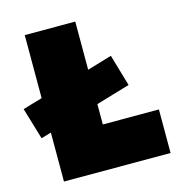

<svg xmlns="http://www.w3.org/2000/svg" viewBox="-125 -808 850 903"><g transform="rotate(-15 300.0 -356.5)"><path d="M76 0V-238.5Q64 -235 51.8 -231.2Q39.5 -227.5 27 -224L-19 -378Q5.5 -385.5 29.2 -392.5Q53 -399.5 76 -406V-713H322V-478.5Q350.5 -487 380.8 -496Q411 -505 442 -514L487 -360Q444.5 -347.5 402.8 -335.2Q361 -323 322 -311V-212H595V0Z"/></g></svg>

Font: Commissioner Black
Style: Regular
Weight: 900
Designer: Kostas Bartsokas
Foundry: Kostas Bartsokas
Version: Version 1.000; ttfautohint (v1.8.3)